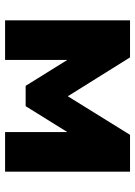

<svg xmlns="http://www.w3.org/2000/svg" viewBox="92 -624 532 756"><g transform="rotate(90 358.0 -246.0)"><path d="M60 0V-492H206L359 -247L511 -492H656V0H500V-245L398 -81H318L216 -245V0Z"/></g></svg>

Font: Nunito Sans Black
Style: Regular
Weight: 900
Designer: Vernon Adams
Foundry: Vernon Adams
Version: Version 3.006; ttfautohint (v1.8.3)